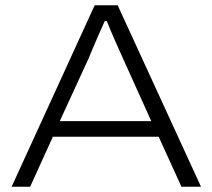

<svg xmlns="http://www.w3.org/2000/svg" viewBox="-20 -706 803 726"><path d="M24 0 338 -686H425L740 0H666L580 -189H180L94 0ZM206 -248H552L445 -485Q440 -496 432.5 -513Q425 -530 416 -550Q407 -570 398.5 -590.5Q390 -611 384 -626H376Q367 -606 355 -579Q343 -552 332.5 -527Q322 -502 315 -485Z"/></svg>

Font: Archivo SemiExpanded ExtraLight
Style: Regular
Weight: 250
Width: 6
Designer: Hector Gatti
Foundry: Omnibus-Type
Version: Version 2.001